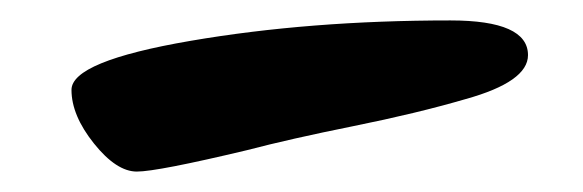

<svg xmlns="http://www.w3.org/2000/svg" viewBox="-20 -389 571 188"><path d="M497 -335Q497 -309 436 -292Q388 -278 326 -265.5Q264 -253 222 -242Q134 -221 114 -221Q94 -221 72 -248.5Q50 -276 50 -301Q50 -329 166.5 -349Q283 -369 421 -369Q497 -369 497 -335Z"/></svg>

Font: Kalam
Style: Bold
Weight: 700
Version: Version 2.001;PS 1.0;hotconv 1.0.79;makeotf.lib2.5.61930; tt